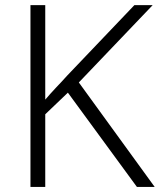

<svg xmlns="http://www.w3.org/2000/svg" viewBox="-20 -734 628 754"><path d="M579.6 -713.9 289.6 -410.2 587.4 0H517.6L246.6 -370.1L157.7 -285.2V0H99.6V-713.9H157.7V-342.8Q167.5 -354.5 178.2 -366.2Q189 -377.9 199.7 -389.6Q210.9 -401.4 221.9 -413.1Q232.9 -424.8 243.7 -437L507.8 -713.9Z"/></svg>

Font: Nokora Light
Style: Regular
Weight: 300
Designer: Danh Hong
Version: Version 8.000; ttfautohint (v1.8.3)